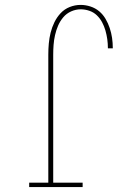

<svg xmlns="http://www.w3.org/2000/svg" viewBox="-20 -763 540 783"><path d="M99 0V-18H177V-540Q177 -563 179 -585.5Q181 -608 186.5 -630Q192 -652 202 -672.5Q212 -693 227.5 -709.5Q243 -726 264.5 -734.5Q286 -743 309 -743Q329 -743 349 -736.5Q369 -730 384.5 -717Q400 -704 410.5 -686Q421 -668 427.5 -648.5Q434 -629 437 -608.5Q440 -588 440 -567V-566H420V-567Q420 -585 417.5 -603Q415 -621 410 -638.5Q405 -656 396.5 -672Q388 -688 375 -700.5Q362 -713 344.5 -719Q327 -725 309 -725Q289 -725 270 -716.5Q251 -708 238 -692.5Q225 -677 217 -658.5Q209 -640 204.5 -620Q200 -600 198.5 -580Q197 -560 197 -540V-18H317V0Z"/></svg>

Font: Iosevka Curly Slab Thin
Style: Regular
Weight: 100
Monospace: yes
Designer: Belleve Invis
Foundry: Belleve Invis
Version: Version 22.1.2; ttfautohint (v1.8.4)